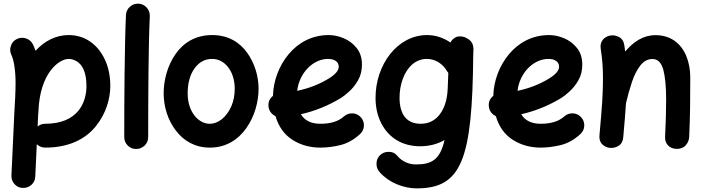

<svg xmlns="http://www.w3.org/2000/svg" viewBox="-20 -744 3815 1042"><path d="M103.5 275.9C121.6 276.4 137.2 271 150.4 259.3C163.6 247.1 170.9 232.4 171.4 214.4L179.7 38.6C192.4 50.8 207.5 57.1 225.1 57.1C354.5 57.1 443.4 10.7 499 -57.6C554.7 -125.5 578.6 -207 578.6 -277.3C578.6 -331.1 568.8 -378.9 549.3 -420.4C510.3 -503.9 440.4 -553.7 353 -553.7C284.2 -553.7 222.2 -522.5 172.9 -468.3C168.5 -480.5 164.1 -492.2 158.7 -502.9C150.9 -519 138.2 -529.8 121.1 -535.6C104 -541 87.4 -540 71.3 -532.2C55.2 -524.4 44.4 -512.2 39.1 -495.1C33.2 -478 34.2 -461.4 42 -445.3C55.2 -419.4 64.5 -360.4 64.5 -294.4C64.5 -246.1 61.5 -191.4 57.6 -127.4L42 208.5C41.5 226.6 46.9 242.2 59.1 255.4C70.8 268.6 85.4 275.4 103.5 275.9ZM187 -119.6C187.5 -123 187.5 -127 188 -131.8C188.5 -134.3 188.5 -137.2 188.5 -139.6C196.3 -347.7 299.8 -424.3 353 -424.3C366.7 -424.3 380.9 -419.9 396 -411.6C425.8 -394 449.2 -353.5 449.2 -277.3C449.2 -186.5 401.9 -72.3 225.1 -72.3C210 -72.3 196.3 -67.4 184.1 -57.6Z M731 -724.1C712.9 -724.6 697.8 -719.2 684.6 -707C671.4 -694.8 664.1 -680.2 663.6 -662.1C655.8 -493.7 654.3 -190.4 654.3 0C654.3 18.1 660.6 33.2 673.3 45.9C685.5 58.1 700.7 64.5 718.8 64.5C736.8 64.5 752 58.1 765.1 45.9C777.8 33.2 784.2 18.1 784.2 0C784.2 -189.5 785.2 -494.1 793 -656.2C793.5 -674.3 788.1 -689.9 775.9 -703.1C763.7 -716.3 749 -723.6 731 -724.1Z M1131.8 -553.7C1040.5 -553.7 974.6 -511.7 931.6 -449.2C888.7 -386.7 868.2 -309.1 868.2 -237.3C868.2 -166.5 890.1 -93.8 933.1 -37.1C975.6 20 1038.1 57.1 1118.7 57.1C1206.5 57.1 1272.5 14.2 1316.9 -48.8C1361.3 -111.8 1383.3 -190.4 1383.3 -262.7C1383.3 -328.6 1362.8 -400.4 1321.3 -458C1279.8 -515.6 1217.3 -553.7 1131.8 -553.7ZM1131.8 -424.3C1200.7 -424.3 1253.9 -356 1253.9 -262.7C1253.9 -227.1 1247.6 -194.8 1234.9 -166C1209 -108.4 1165 -72.3 1118.7 -72.3C1056.6 -72.3 998.5 -136.7 998.5 -237.3C998.5 -292.5 1010.7 -337.9 1035.6 -372.6C1060.5 -407.2 1092.3 -424.3 1131.8 -424.3Z M1933.6 -16.1C1946.8 -27.8 1954.1 -43 1955.1 -61C1955.6 -79.1 1950.2 -94.2 1938.5 -107.4C1926.3 -120.6 1911.6 -127.9 1893.6 -128.9C1875.5 -129.4 1859.9 -124 1846.7 -112.3C1816.9 -85.4 1774.4 -72.3 1718.8 -72.3C1668.9 -72.3 1633.8 -89.4 1612.8 -124C1689 -141.1 1760.7 -170.4 1829.1 -211.4C1841.3 -218.8 1856.4 -230.5 1874.5 -247.1C1892.6 -263.2 1909.2 -283.7 1923.3 -308.6C1937.5 -333 1944.3 -361.3 1944.3 -393.1C1944.3 -429.2 1935.1 -459 1916 -482.9C1897 -506.8 1874 -524.4 1846.2 -536.1C1818.4 -547.9 1791 -553.7 1764.2 -553.7C1672.9 -553.7 1598.6 -512.7 1545.9 -449.2C1493.2 -385.7 1463.4 -304.2 1461.4 -223.6C1443.4 -209.5 1435.5 -191.4 1437 -168.5C1438.5 -143.6 1453.6 -123.5 1475.1 -113.8C1492.2 -55.7 1523.4 -12.7 1568.4 15.6C1612.8 43.5 1663.1 57.1 1718.8 57.1C1754.4 57.1 1791.5 52.2 1829.1 43C1866.7 33.2 1901.4 13.7 1933.6 -16.1ZM1760.7 -424.3C1795.4 -424.3 1818.4 -408.2 1818.4 -382.3C1818.4 -361.3 1800.8 -339.4 1757.8 -314C1709.5 -285.2 1654.8 -264.2 1592.8 -251C1604.5 -349.6 1679.7 -424.3 1760.7 -424.3Z M2549.3 -472.7C2549.8 -478 2549.3 -483.4 2548.3 -488.8C2546.4 -509.3 2534.7 -525.4 2513.7 -536.6C2505.4 -541.5 2497.1 -544.4 2487.8 -545.9C2483.4 -546.4 2479.5 -546.9 2475.1 -546.4C2463.4 -546.9 2452.6 -543 2443.4 -535.2C2435.1 -529.8 2429.2 -522.5 2424.8 -513.2C2385.3 -540 2342.8 -553.7 2297.4 -553.7C2136.7 -553.7 2016.6 -391.6 2018.1 -210C2018.6 -158.7 2029.3 -113.8 2049.3 -74.7C2089.4 3.4 2163.1 49.8 2260.3 49.8C2308.6 49.8 2352.5 38.6 2392.6 16.1C2368.2 122.6 2322.8 148.4 2237.8 148.4C2202.6 148.4 2163.6 135.3 2134.3 99.6C2123.5 86.4 2108.9 80.1 2090.3 80.1C2071.3 79.6 2055.2 85.9 2042 98.6C2029.8 110.8 2023.4 126 2023.4 144C2022.9 162.1 2028.8 177.7 2041 190.9C2066.9 219.7 2098.1 241.2 2134.3 256.3C2170.4 271 2206.1 278.3 2241.2 278.3C2484.4 278.3 2543.5 125 2548.3 -445.8ZM2262.7 -72.3C2187 -72.3 2149.9 -123 2148.4 -208.5C2147.9 -247.1 2153.8 -283.2 2166 -315.9C2189.9 -381.3 2236.3 -424.3 2296.4 -424.3C2340.8 -424.3 2380.9 -399.4 2404.3 -360.8C2406.7 -356.4 2409.7 -352.5 2413.1 -348.6L2409.7 -262.7C2407.2 -204.6 2393.1 -158.7 2367.2 -124C2341.3 -89.4 2306.2 -72.3 2262.7 -72.3Z M3129.4 -16.1C3142.6 -27.8 3149.9 -43 3150.9 -61C3151.4 -79.1 3146 -94.2 3134.3 -107.4C3122.1 -120.6 3107.4 -127.9 3089.4 -128.9C3071.3 -129.4 3055.7 -124 3042.5 -112.3C3012.7 -85.4 2970.2 -72.3 2914.6 -72.3C2864.7 -72.3 2829.6 -89.4 2808.6 -124C2884.8 -141.1 2956.5 -170.4 3024.9 -211.4C3037.1 -218.8 3052.2 -230.5 3070.3 -247.1C3088.4 -263.2 3105 -283.7 3119.1 -308.6C3133.3 -333 3140.1 -361.3 3140.1 -393.1C3140.1 -429.2 3130.9 -459 3111.8 -482.9C3092.8 -506.8 3069.8 -524.4 3042 -536.1C3014.2 -547.9 2986.8 -553.7 2960 -553.7C2868.7 -553.7 2794.4 -512.7 2741.7 -449.2C2689 -385.7 2659.2 -304.2 2657.2 -223.6C2639.2 -209.5 2631.3 -191.4 2632.8 -168.5C2634.3 -143.6 2649.4 -123.5 2670.9 -113.8C2688 -55.7 2719.2 -12.7 2764.2 15.6C2808.6 43.5 2858.9 57.1 2914.6 57.1C2950.2 57.1 2987.3 52.2 3024.9 43C3062.5 33.2 3097.2 13.7 3129.4 -16.1ZM2956.5 -424.3C2991.2 -424.3 3014.2 -408.2 3014.2 -382.3C3014.2 -361.3 2996.6 -339.4 2953.6 -314C2905.3 -285.2 2850.6 -264.2 2788.6 -251C2800.3 -349.6 2875.5 -424.3 2956.5 -424.3Z M3233.4 -10.3C3231.4 10.7 3236.3 27.3 3248.5 39.1C3260.3 50.3 3273.9 57.1 3290 58.6C3306.2 60.1 3321.8 56.6 3336.9 47.4C3352.1 38.1 3360.4 22.9 3362.3 2C3368.7 -70.3 3374 -131.3 3377.4 -184.6C3386.7 -224.1 3397.5 -262.7 3409.7 -299.3C3421.9 -335.9 3437.5 -365.7 3455.6 -389.2C3473.6 -412.1 3495.1 -423.8 3521 -423.8C3549.3 -423.8 3568.8 -404.8 3579.6 -366.7C3589.8 -328.1 3595.2 -274.4 3595.2 -205.6C3595.2 -143.1 3593.3 -77.1 3589.4 0.5C3587.9 34.2 3611.8 64 3653.3 64C3673.8 64 3689.9 57.6 3701.7 44.4C3712.9 31.2 3719.2 16.6 3720.2 0.5C3725.6 -108.9 3726.1 -219.7 3726.1 -323.7C3726.1 -366.2 3718.8 -405.3 3704.6 -439.9C3675.8 -509.3 3619.1 -553.2 3537.1 -553.2C3470.7 -553.2 3416.5 -516.6 3373 -464.4C3371.6 -475.6 3370.1 -486.8 3368.2 -499C3364.7 -521 3354.5 -535.6 3337.9 -543.9C3321.3 -552.2 3304.7 -554.2 3287.6 -550.3C3258.3 -543 3233.9 -518.6 3240.2 -479C3248.5 -426.8 3252.4 -377.9 3252.4 -315.9C3252.4 -279.3 3251 -236.3 3248 -188C3244.6 -139.2 3239.7 -80.1 3233.4 -10.3Z"/></svg>

Font: Mikhak
Style: Bold
Weight: 700
Designer: Amin Abedi
Version: Version 3.2